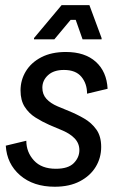

<svg xmlns="http://www.w3.org/2000/svg" viewBox="-20 -715 457 748"><path d="M193.3 12.5Q110 12.5 58.3 -32.1Q6.7 -76.7 2.5 -147.5L82.5 -166.7Q82.5 -122.5 112.1 -90Q141.7 -57.5 197.5 -57.5Q245.8 -57.5 267.5 -79.6Q289.2 -101.7 289.2 -130Q289.2 -156.7 270.4 -176.2Q251.7 -195.8 215.8 -210L172.5 -228.3Q144.2 -240.8 118.3 -257.1Q92.5 -273.3 76.2 -298.8Q60 -324.2 60 -362.5Q60 -403.3 80.8 -437.5Q101.7 -471.7 141.2 -492.1Q180.8 -512.5 236.7 -512.5Q310.8 -512.5 353.3 -474.2Q395.8 -435.8 399.2 -369.2L319.2 -350Q319.2 -389.2 297.1 -415.8Q275 -442.5 229.2 -442.5Q189.2 -442.5 167.1 -422.1Q145 -401.7 145 -373.3Q145 -347.5 160.8 -330Q176.7 -312.5 204.2 -300.8L248.3 -282.5Q279.2 -270 307.9 -253.3Q336.7 -236.7 355.4 -210.4Q374.2 -184.2 374.2 -142.5Q374.2 -100 352.9 -65Q331.7 -30 291.2 -8.8Q250.8 12.5 193.3 12.5ZM112.5 -561.7V-566.7L220 -695H328.3L375.8 -566.7V-561.7H301.7L275 -637.5H255L191.7 -561.7Z"/></svg>

Font: Familjen Grotesk
Style: Italic
Weight: 400
Italic angle: -9.46201°
Designer: Anders Wikstroem, Jonas Baeckman, Matilda Gysing, Kristian Moeller
Foundry: Familjen STHLM AB
Version: Version 2.000